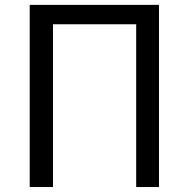

<svg xmlns="http://www.w3.org/2000/svg" viewBox="-20 -753 760 773"><path d="M99.6 0V-733.4H620.1V0H528.3V-655.3H193.4V0Z"/></svg>

Font: Taipei Sans TC Beta
Style: Regular
Weight: 400
Designer: JT Foundry
Foundry: JT Foundry
Version: Version 1.000